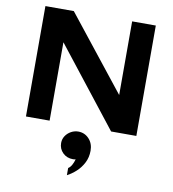

<svg xmlns="http://www.w3.org/2000/svg" viewBox="-105 -791 1080 1199"><g transform="rotate(10 435.0 -191.5)"><path d="M85 -700H265L635 -233V-700H785V0H625L235 -497V0H85ZM330 124.8Q330 100 343.2 80Q356.4 60 378 48Q399.6 36 423.6 36Q464.4 36 492 65.6Q519.6 95.2 519.6 140.8Q519.6 183.2 501.6 218Q483.6 252.8 456 277.6Q428.4 302.4 400.4 316.8V271.2Q413.2 263.2 422.4 246.8Q431.6 230.4 437.2 209.6Q430 212 420.4 212Q381.2 212 355.6 186.8Q330 161.6 330 124.8Z"/></g></svg>

Font: Copperplate Sans CC
Style: Bold
Weight: 700
Designer: indestructible type*
Foundry: Cowboy Collective
Version: Version 1.000